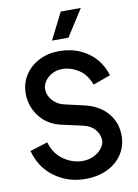

<svg xmlns="http://www.w3.org/2000/svg" viewBox="-107 -1070 832 1161"><g transform="rotate(-10 308.5 -489.5)"><path d="M23 -202 132 -236Q154 -162 209 -125Q264 -88 324 -88Q364 -88 395 -104Q426 -120 443.5 -143.5Q461 -167 461 -190Q461 -227 435 -257.5Q409 -288 362 -298L236 -326Q152 -344 103.5 -406.5Q55 -469 55 -549Q55 -611 87 -661Q119 -711 174.5 -739Q230 -767 296 -767Q369 -767 426.5 -741Q484 -715 521 -672Q558 -629 576 -570L469 -531Q445 -596 397 -626.5Q349 -657 297 -657Q262 -657 234 -641.5Q206 -626 190.5 -602.5Q175 -579 175 -555Q175 -517 203 -485Q231 -453 274 -444L388 -418Q481 -397 531.5 -338.5Q582 -280 582 -198Q582 -136 549.5 -85.5Q517 -35 458 -6.5Q399 22 324 22Q246 22 184 -7.5Q122 -37 81.5 -86Q41 -135 23 -202ZM350 -1001H473L368 -837H267Z"/></g></svg>

Font: BLUETTI 2.0 Medium
Style: Italic
Weight: 500
Designer: Stijn de Vries
Foundry: tokotype
Version: Version 2.005;October 31, 2023;FontCreator 14.0.0.2814 64-bi